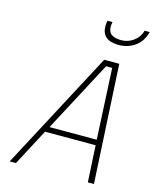

<svg xmlns="http://www.w3.org/2000/svg" viewBox="-133 -1008 879 1096"><g transform="rotate(15 306.5 -460.0)"><path d="M360 -888Q360 -902 363 -920H393Q390 -905 390 -894Q390 -861 410 -847Q430 -833 467 -833Q507 -833 540 -857Q573 -881 583 -920H613Q599 -864 557.5 -833.5Q516 -803 460 -803Q360 -803 360 -888ZM403 -700H492L530 0H494L482 -216H183L69 0H32ZM480 -248 459 -667H423L201 -248Z"/></g></svg>

Font: Cairo ExtraLight
Style: Italic
Weight: 275
Italic angle: -13°
Designer: Mohamed Gaber, Accademia di Belle Arti di Urbino and others
Foundry: Kief Type Foundry, Accademia di Belle Arti di Urbino and others
Version: Version 3.011